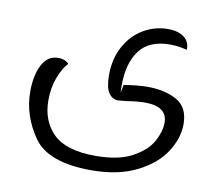

<svg xmlns="http://www.w3.org/2000/svg" viewBox="-79 -573 1024 902"><g transform="rotate(10 433.0 -122.0)"><path d="M801 -52Q801 15 758 81.5Q715 148 626.5 192Q538 236 411 236Q204 236 134.5 135.5Q65 35 65 -79Q65 -156 91 -206.5Q117 -257 168 -257Q186 -257 199.5 -251Q213 -245 218 -237Q194 -212 175 -163Q156 -114 156 -53Q156 45 217 105.5Q278 166 419 166Q529 166 594.5 130Q660 94 686 46Q712 -2 712 -43Q712 -121 606 -121Q570 -121 520 -113Q486 -109 479 -109Q451 -109 433.5 -134.5Q416 -160 416 -219Q416 -298 449 -357.5Q482 -417 536 -448.5Q590 -480 652 -480Q692 -480 716 -467Q740 -454 748.5 -435.5Q757 -417 755 -399Q742 -403 720 -406.5Q698 -410 674 -410Q575 -410 529 -349Q483 -288 483 -180Q483 -157 484 -146L492 -185Q558 -196 604 -196Q687 -196 744 -164.5Q801 -133 801 -52ZM483 -183 492 -186V-185Z"/></g></svg>

Font: El Messiri
Style: Regular
Weight: 400
Designer: Mohamed Gaber
Foundry: Kief Type Foundry
Version: Version 2.006